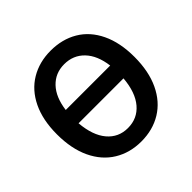

<svg xmlns="http://www.w3.org/2000/svg" viewBox="-182 -915 1112 1112"><g transform="rotate(-45 374.5 -359.0)"><path d="M57 -362Q57 -479 97 -562Q137 -645 209 -688Q281 -731 374 -731Q468 -731 540 -688.5Q612 -646 652 -562.5Q692 -479 692 -362Q692 -244 652 -159.5Q612 -75 540 -31Q468 13 374 13Q281 13 209 -31Q137 -75 97 -159.5Q57 -244 57 -362ZM559 -319H191Q200 -212 248.5 -154.5Q297 -97 374 -97Q452 -97 501 -154.5Q550 -212 559 -319ZM557 -426Q545 -519 496.5 -569.5Q448 -620 374 -620Q301 -620 253 -569.5Q205 -519 193 -426Z"/></g></svg>

Font: Nebula Sans Semibold
Style: Regular
Weight: 600
Designer: Paul D. Hunt for Adobe (as Source Sans)
Foundry: Nebula Entertainment & Broadcasting LLC
Version: Version 1.010